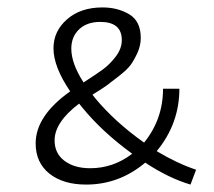

<svg xmlns="http://www.w3.org/2000/svg" viewBox="-20 -494 576 517"><path d="M508 -37 493 3Q435 -14 371 -56Q301 3 212 3Q150 3 113 -26.5Q76 -56 76 -108Q76 -182 169 -248Q124 -314 124 -364Q124 -410 160.5 -442Q197 -474 256 -474Q297 -474 328 -455.5Q359 -437 359 -392Q359 -371 350 -351.5Q341 -332 332 -319.5Q323 -307 300 -289Q277 -271 267.5 -264Q258 -257 229 -239L236 -230Q290 -165 368 -110Q419 -173 419 -255H463Q463 -161 402 -87Q457 -54 508 -37ZM172 -363Q172 -323 205 -272Q239 -294 257 -307Q275 -320 291.5 -341.5Q308 -363 308 -386Q308 -435 250 -435Q214 -435 193 -415Q172 -395 172 -363ZM223 -41Q285 -41 336 -80Q255 -139 202 -204L193 -215Q127 -165 127 -116Q127 -81 153.5 -61Q180 -41 223 -41Z"/></svg>

Font: EauTestSC Semilight
Style: Regular
Weight: 300
Designer: Christian Thalmann (Catharsis Fonts)
Version: Version 0.001;PS 000.001;hotconv 1.0.88;makeotf.lib2.5.64775